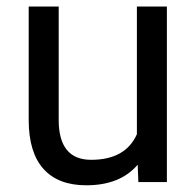

<svg xmlns="http://www.w3.org/2000/svg" viewBox="-20 -548 591 578"><path d="M394.5 -52.2Q341.8 9.8 239.7 9.8Q155.3 9.8 111.1 -39.3Q66.9 -88.4 66.4 -184.6V-528.3H156.7V-187Q156.7 -66.9 254.4 -66.9Q357.9 -66.9 392.1 -144V-528.3H482.4V0H396.5Z"/></svg>

Font: Noboto
Style: Regular
Weight: 400
Designer: Google
Version: Version 2.001101; 2014